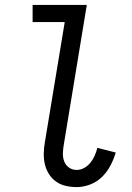

<svg xmlns="http://www.w3.org/2000/svg" viewBox="-20 -755 540 783"><path d="M293 8Q270 8 248 3Q226 -2 208.5 -14.5Q191 -27 179.5 -45.5Q168 -64 163 -85Q158 -106 158.5 -129.5Q159 -153 163 -175L244 -665H113V-735H334L240 -164Q237 -147 236.5 -129.5Q236 -112 242 -96.5Q248 -81 261.5 -71.5Q275 -62 293 -62Q309 -62 324 -70.5Q339 -79 349.5 -92.5Q360 -106 366.5 -121Q373 -136 377 -152L452 -133Q444 -106 430.5 -80Q417 -54 396 -33.5Q375 -13 347.5 -2.5Q320 8 293 8Z"/></svg>

Font: Iosevka Gothic
Style: Italic
Weight: 400
Italic angle: -9°
Monospace: yes
Designer: Belleve Invis
Foundry: Belleve Invis
Version: Version 15.5.1; ttfautohint (v1.8.4)